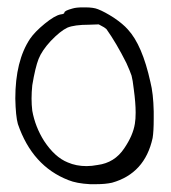

<svg xmlns="http://www.w3.org/2000/svg" viewBox="-20 -500 453 508"><path d="M171.9 -477.5Q181.6 -480.5 199.2 -480.5Q202.1 -480.5 205.1 -480.5Q227.5 -480.5 239.3 -475.6Q256.8 -468.8 281.2 -453.1Q305.7 -436.5 318.4 -421.9Q356.4 -380.9 377.9 -283.2Q385.7 -252.9 386.7 -205.1Q386.7 -194.3 386.7 -185.5Q386.7 -152.3 383.8 -134.8Q363.3 -41 276.4 -16.6Q258.8 -12.7 235.4 -12.7Q226.6 -12.7 217.8 -12.7Q182.6 -14.6 161.1 -23.4Q65.4 -60.5 27.3 -171.9Q21.5 -192.4 20.5 -239.3Q20.5 -338.9 59.6 -397.5Q72.3 -416 98.6 -437.5Q125 -459 140.6 -461.9Q150.4 -462.9 150.4 -466.8Q150.4 -471.7 171.9 -477.5ZM261.7 -422.9Q254.9 -428.7 250 -430.7Q246.1 -432.6 241.2 -435.5Q232.4 -435.5 215.8 -434.6Q176.8 -434.6 158.2 -426.8Q139.6 -418 114.3 -391.6Q90.8 -366.2 82 -343.8Q73.2 -321.3 65.4 -274.4Q63.5 -255.9 63.5 -239.3Q63.5 -222.7 65.4 -207Q73.2 -164.1 96.7 -127Q125 -84 159.2 -70.3Q181.6 -60.5 209 -60.5Q222.7 -60.5 238.3 -63.5Q283.2 -69.3 308.6 -107.4Q332 -141.6 336.9 -172.9Q338.9 -184.6 338.9 -202.1Q338.9 -227.5 334 -263.7Q331.1 -289.1 328.1 -299.8Q324.2 -311.5 314.5 -333Q288.1 -385.7 261.7 -422.9Z"/></svg>

Font: Yahfie
Style: Heavy
Weight: 600
Designer: Joe Palazzolo
Foundry: jozolo LLC
Version: Version 001.000